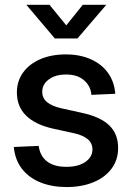

<svg xmlns="http://www.w3.org/2000/svg" viewBox="-20 -756 540 788"><path d="M253.4 11.7Q194.3 11.7 147.2 -6.8Q100.1 -25.4 71 -62Q42 -98.6 36.6 -152.8L138.7 -157.2Q144.5 -115.2 173.3 -93.3Q202.1 -71.3 252 -71.3Q301.8 -71.3 330.6 -91.6Q359.4 -111.8 359.4 -142.6Q359.4 -168.9 339.6 -185.1Q319.8 -201.2 284.7 -209L197.8 -228Q124.5 -244.6 86.9 -281.7Q49.3 -318.8 49.3 -376.5Q49.3 -422.9 74.5 -458Q99.6 -493.2 145 -512.9Q190.4 -532.7 250 -532.7Q308.1 -532.7 352.5 -512.9Q397 -493.2 423.1 -457Q449.2 -420.9 453.1 -371.1L355 -366.7Q352.5 -402.3 325.2 -426.3Q297.9 -450.2 251.5 -450.2Q207 -450.2 180.2 -429.9Q153.3 -409.7 153.3 -379.4Q153.3 -353 173.3 -336.7Q193.4 -320.3 230 -312L317.9 -292.5Q393.6 -275.9 429.2 -240.7Q464.8 -205.6 464.8 -148.9Q464.8 -99.6 437.7 -63.5Q410.6 -27.3 362.8 -7.8Q314.9 11.7 253.4 11.7ZM183.1 -736.3 252 -651.9 319.8 -736.3H415.5V-735.4L297.9 -598.1H205.1L88.9 -735.4V-736.3Z"/></svg>

Font: Inter 28pt Medium
Style: Regular
Weight: 500
Designer: Rasmus Andersson
Foundry: rsms
Version: Version 4.001;git-66647c0bb